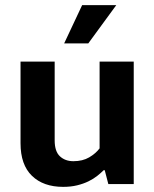

<svg xmlns="http://www.w3.org/2000/svg" viewBox="-20 -717 601 748"><path d="M368 -477H501V0H402L388 -54H384Q373 -43 358.5 -31.5Q344 -20 324.5 -10.5Q305 -1 280.5 5Q256 11 226 11Q149 11 104.5 -32Q60 -75 60 -159V-477H193V-170Q193 -127 213.5 -108Q234 -89 266 -89Q302 -89 327.5 -104Q353 -119 368 -139ZM324 -548H230L300 -697H433Z"/></svg>

Font: Mukta Vaani
Style: Bold
Weight: 700
Designer: Noopur Datye, Girish Dalvi, Yashodeep Gholap, Pallavi Karambelkar
Foundry: Ek Type
Version: Version 2.538;PS 1.000;hotconv 16.6.51;makeotf.lib2.5.65220;